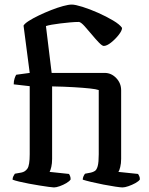

<svg xmlns="http://www.w3.org/2000/svg" viewBox="-20 -820 653 840"><path d="M216 0Q210 0 192.5 -2.5Q175 -5 152.5 -8.5Q130 -12 106.5 -16.5Q83 -21 64 -25.5Q45 -30 35 -34Q35 -42 38.5 -49Q42 -56 45 -60L73 -65Q90 -68 100 -82.5Q110 -97 110 -145V-443L40 -451Q40 -466 44 -477.5Q48 -489 51 -493L110 -501L83 -708Q88 -717 106 -728.5Q124 -740 150 -752.5Q176 -765 204 -776Q232 -787 256 -793.5Q280 -800 294 -800Q309 -800 341 -790Q373 -780 409 -764Q445 -748 474.5 -730.5Q504 -713 514 -698Q514 -686 499 -667Q484 -648 465.5 -633.5Q447 -619 434 -619Q427 -619 412.5 -634Q398 -649 381.5 -669Q365 -689 350 -705.5Q335 -722 326 -724Q308 -724 286.5 -722Q265 -720 244 -717.5Q223 -715 206.5 -712Q190 -709 181 -706L206 -501H438Q467 -501 488.5 -478.5Q510 -456 510 -425V-125Q510 -105 506 -89Q502 -73 498 -68L584 -59Q586 -56 589 -50Q592 -44 592 -35Q587 -27 572.5 -19Q558 -11 542 -5.5Q526 0 516 0Q508 0 484.5 -3.5Q461 -7 432.5 -12.5Q404 -18 379 -24Q354 -30 342 -34Q342 -41 345 -48Q348 -55 352 -60L378 -65Q387 -67 395 -72Q403 -77 407.5 -93.5Q412 -110 412 -145V-426Q401 -430 373 -433Q345 -436 303 -438.5Q261 -441 208 -442V-125Q208 -105 204.5 -90Q201 -75 197 -68L282 -59Q284 -56 286.5 -50Q289 -44 289 -35Q284 -27 270.5 -19Q257 -11 241.5 -5.5Q226 0 216 0Z"/></svg>

Font: Texturina 12pt Medium
Style: Regular
Weight: 500
Designer: Guillermo Torres Carreño
Foundry: Omnibus-Type
Version: Version 1.002